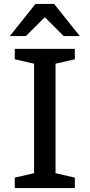

<svg xmlns="http://www.w3.org/2000/svg" viewBox="-20 -955 455 975"><path d="M360 -53V0H55V-53L153 -75.5V-631.5L55 -654V-707H360V-654L262 -631.5V-75.5ZM303.5 -772 207.5 -867.5 111.5 -772H30L160 -935H255L385 -772Z"/></svg>

Font: Newsreader 6pt
Style: Regular
Weight: 400
Designer: Hugues Gentile
Foundry: Production Type
Version: Version 1.003; ttfautohint (v1.8.3)